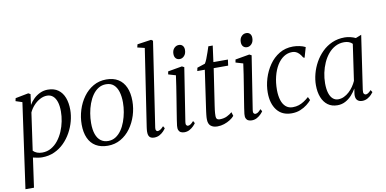

<svg xmlns="http://www.w3.org/2000/svg" viewBox="-93 -1103 3297 1641"><g transform="rotate(-10 1556.0 -282.5)"><path d="M8 253.5 111.5 -484 55 -502.5 60.5 -527.5 174 -549.5 192 -539.5 179.5 -447.5Q196 -476 221 -499.8Q246 -523.5 277 -537.5Q308 -551.5 342.5 -551.5Q397.5 -551.5 433 -525.5Q468.5 -499.5 485.8 -454Q503 -408.5 503 -348.5Q503 -301 489.8 -250.8Q476.5 -200.5 450.8 -154Q425 -107.5 388 -70.5Q351 -33.5 302.8 -11.8Q254.5 10 196.5 10Q177.5 10 157 6.2Q136.5 2.5 118 -2L82 253.5ZM126 -59.5Q140 -45 160 -37.5Q180 -30 205 -30Q247.5 -30 282 -49.8Q316.5 -69.5 342.8 -102.8Q369 -136 386.8 -177.5Q404.5 -219 413.2 -263.2Q422 -307.5 422 -349Q422 -398.5 410.8 -432.5Q399.5 -466.5 378.5 -484.2Q357.5 -502 328 -502Q296 -502 265 -485Q234 -468 209.8 -441Q185.5 -414 172 -383.5Z M850 -550.5Q911.5 -550.5 953.5 -524.5Q995.5 -498.5 1017.2 -449.2Q1039 -400 1039 -330.5Q1039 -267 1019.8 -206.2Q1000.5 -145.5 965 -96.5Q929.5 -47.5 879.2 -18.8Q829 10 767 10Q706 10 663.2 -15.5Q620.5 -41 598.8 -89.8Q577 -138.5 577 -206.5Q577 -271 596.2 -332.5Q615.5 -394 651.2 -443.2Q687 -492.5 737.5 -521.5Q788 -550.5 850 -550.5ZM841 -510.5Q804 -510.5 774.8 -492.2Q745.5 -474 723.8 -442.8Q702 -411.5 687.5 -372Q673 -332.5 665.8 -289.5Q658.5 -246.5 658.5 -205.5Q658.5 -147 672.5 -108Q686.5 -69 713.2 -49.2Q740 -29.5 777 -29.5Q813 -29.5 841.8 -47.8Q870.5 -66 892.2 -97.2Q914 -128.5 928.2 -167.8Q942.5 -207 950 -249.2Q957.5 -291.5 957.5 -332Q957.5 -385.5 945.2 -425.5Q933 -465.5 907.5 -488Q882 -510.5 841 -510.5Z M1191.5 -72Q1189 -56 1194.2 -47.8Q1199.5 -39.5 1207.5 -39.5Q1217.5 -39.5 1230 -46.5Q1242.5 -53.5 1259.5 -72.5L1271 -53Q1265 -43 1251 -28Q1237 -13 1216.2 -1.5Q1195.5 10 1169 10Q1152 10 1140.2 4.2Q1128.5 -1.5 1122.5 -14.8Q1116.5 -28 1117 -49.5Q1117 -53.5 1117.5 -60.5Q1118 -67.5 1119 -75.8Q1120 -84 1121 -91.5L1222 -758.5L1159.5 -773.5L1166 -800L1287 -817.5L1302 -807Z M1431.5 10Q1414.5 10 1401.2 3.8Q1388 -2.5 1381.8 -16.8Q1375.5 -31 1378 -55Q1379.5 -71 1385 -106Q1390.5 -141 1398 -187.8Q1405.5 -234.5 1414 -286.5Q1422.5 -338.5 1430.2 -389.2Q1438 -440 1443.5 -482L1379.5 -501L1384 -526.5L1507 -548L1526 -538L1453.5 -74Q1450.5 -55.5 1456.8 -47.5Q1463 -39.5 1470 -39.5Q1481 -39.5 1492.2 -46.2Q1503.5 -53 1520 -71.5L1531.5 -51.5Q1525.5 -42 1511.5 -27.5Q1497.5 -13 1477 -1.5Q1456.5 10 1431.5 10ZM1500.5 -613Q1479 -613 1466.5 -626.8Q1454 -640.5 1454 -665Q1454 -696 1471.2 -714.5Q1488.5 -733 1512.5 -733Q1533 -733 1545.2 -719.8Q1557.5 -706.5 1557.5 -683.5Q1557.5 -651 1540.2 -632Q1523 -613 1500.5 -613Z M1724.5 -169.5Q1721.5 -148 1719.5 -133Q1717.5 -118 1716.8 -105.5Q1716 -93 1716 -78.5Q1716 -62.5 1724 -54.5Q1732 -46.5 1747.5 -46.5Q1784.5 -46.5 1811.8 -60.2Q1839 -74 1856 -89L1866 -55.5Q1852.5 -39 1829 -24Q1805.5 -9 1777 0.5Q1748.5 10 1718 10Q1681.5 10 1660 -8Q1638.5 -26 1638.5 -66.5Q1638.5 -74 1639 -84.2Q1639.5 -94.5 1641 -106.2Q1642.5 -118 1644 -130.8Q1645.5 -143.5 1647.5 -156.5L1695 -486H1629.5L1635.5 -514L1704 -536.5Q1712.5 -547.5 1723 -573.8Q1733.5 -600 1743.2 -629Q1753 -658 1759.5 -678H1797.5L1778.5 -537.5H1904.5L1897.5 -486H1772Z M2016 10Q1999 10 1985.8 3.8Q1972.5 -2.5 1966.2 -16.8Q1960 -31 1962.5 -55Q1964 -71 1969.5 -106Q1975 -141 1982.5 -187.8Q1990 -234.5 1998.5 -286.5Q2007 -338.5 2014.8 -389.2Q2022.5 -440 2028 -482L1964 -501L1968.5 -526.5L2091.5 -548L2110.5 -538L2038 -74Q2035 -55.5 2041.2 -47.5Q2047.5 -39.5 2054.5 -39.5Q2065.5 -39.5 2076.8 -46.2Q2088 -53 2104.5 -71.5L2116 -51.5Q2110 -42 2096 -27.5Q2082 -13 2061.5 -1.5Q2041 10 2016 10ZM2085 -613Q2063.5 -613 2051 -626.8Q2038.5 -640.5 2038.5 -665Q2038.5 -696 2055.8 -714.5Q2073 -733 2097 -733Q2117.5 -733 2129.8 -719.8Q2142 -706.5 2142 -683.5Q2142 -651 2124.8 -632Q2107.5 -613 2085 -613Z M2362.5 10Q2279.5 10 2235 -47.2Q2190.5 -104.5 2190.5 -200Q2190.5 -260 2209.2 -321.8Q2228 -383.5 2263.8 -435.5Q2299.5 -487.5 2351.8 -519Q2404 -550.5 2471 -550.5Q2497 -550.5 2526.8 -544.5Q2556.5 -538.5 2578 -527L2552.5 -438.5L2541 -443.5Q2528.5 -465.5 2515.2 -479Q2502 -492.5 2487.5 -498.8Q2473 -505 2456 -505Q2416 -505 2382.5 -483Q2349 -461 2324.2 -420.8Q2299.5 -380.5 2285.8 -326.2Q2272 -272 2272 -207Q2272.5 -156 2284.5 -118.8Q2296.5 -81.5 2320.5 -60.8Q2344.5 -40 2380.5 -40Q2409.5 -40 2433 -47.8Q2456.5 -55.5 2478.2 -69.5Q2500 -83.5 2522 -103L2536 -74.5Q2521.5 -57 2496.5 -37.2Q2471.5 -17.5 2438 -3.8Q2404.5 10 2362.5 10Z M2994.5 -81Q2991 -57 2998 -48Q3005 -39 3014 -39Q3023.5 -39 3035 -46.5Q3046.5 -54 3060 -68.5L3072.5 -49Q3068 -42 3054.8 -27.8Q3041.5 -13.5 3020.8 -1.8Q3000 10 2974.5 10Q2946.5 10 2931 -6.5Q2915.5 -23 2918.5 -59L2925.5 -106Q2908.5 -76.5 2884.5 -50Q2860.5 -23.5 2829.2 -6.8Q2798 10 2760 10Q2710.5 10 2676.5 -15.2Q2642.5 -40.5 2624.8 -85.5Q2607 -130.5 2607 -190.5Q2607 -238 2620.2 -288.5Q2633.5 -339 2659.2 -385.5Q2685 -432 2722.8 -469.5Q2760.5 -507 2809.8 -528.8Q2859 -550.5 2919 -550.5Q2942.5 -550.5 2967.8 -544.5Q2993 -538.5 3013.5 -528.5L3063 -548ZM2979 -484.5Q2966.5 -497.5 2948.5 -504.2Q2930.5 -511 2908 -511Q2865.5 -511 2830.8 -492.5Q2796 -474 2769.2 -442Q2742.5 -410 2724.2 -369Q2706 -328 2696.5 -283Q2687 -238 2687 -193.5Q2687 -141.5 2698 -107.2Q2709 -73 2728.8 -56Q2748.5 -39 2774 -39Q2801 -39 2825.2 -50.5Q2849.5 -62 2870.2 -81Q2891 -100 2907 -123.2Q2923 -146.5 2933.5 -170.5Z"/></g></svg>

Font: Merriweather 60pt Light
Style: Italic
Weight: 300
Italic angle: -7.8°
Version: Version 2.101